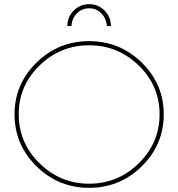

<svg xmlns="http://www.w3.org/2000/svg" viewBox="-20 -901 858 924"><path d="M324 -776H304Q305 -821 335.5 -851Q366 -881 409 -881Q452 -881 482.5 -851Q513 -821 514 -776H494Q492 -812 468 -836.5Q444 -861 409 -861Q374 -861 350 -836.5Q326 -812 324 -776ZM768 -351Q768 -205 662.5 -101Q557 3 409 3Q261 3 155.5 -101Q50 -205 50 -351Q50 -496 155.5 -599.5Q261 -703 409 -703Q557 -703 662.5 -599.5Q768 -496 768 -351ZM648 -585.5Q548 -683 409 -683Q270 -683 170 -585.5Q70 -488 70 -351Q70 -214 170 -115.5Q270 -17 409 -17Q548 -17 648 -115.5Q748 -214 748 -351Q748 -488 648 -585.5Z"/></svg>

Font: Montserrat arm Thin
Style: Regular
Weight: 250
Designer: Julieta Ulanovsky
Foundry: Julieta Ulanovsky
Version: Version 6.000;PS 006.000;hotconv 1.0.88;makeotf.lib2.5.64775